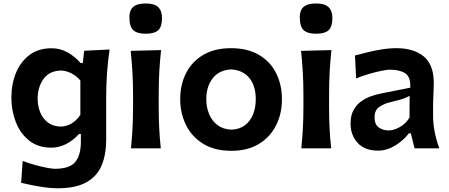

<svg xmlns="http://www.w3.org/2000/svg" viewBox="-20 -833 2521 1078"><path d="M302.2 224.1Q269 224.1 230.5 218.8Q191.9 213.4 157 206.1Q122.1 198.7 98.6 193.4L107.4 70.8Q142.1 84 179 94Q215.8 104 245.6 109.4Q275.4 114.7 288.6 114.7Q370.1 114.7 402.1 76.9Q434.1 39.1 434.1 -38.6V-80.6H423.3Q388.7 -42 348.6 -22.9Q308.6 -3.9 269 -3.9Q193.4 -3.9 143.3 -43.9Q93.3 -84 68.6 -148.2Q43.9 -212.4 43.9 -284.7Q43.9 -361.3 69.8 -424.1Q95.7 -486.8 145.8 -524.4Q195.8 -562 269 -562Q318.4 -562 359.9 -538.6Q401.4 -515.1 432.6 -479H444.8L452.6 -547.9L595.2 -555.2Q576.2 -421.9 576.2 -293.5V-46.9Q576.2 33.7 551 94.7Q525.9 155.8 466.1 189.9Q406.2 224.1 302.2 224.1ZM320.8 -122.1Q388.2 -124.5 431.2 -188V-380.9Q408.7 -407.7 379.4 -422.1Q350.1 -436.5 321.8 -437Q256.3 -435.1 223.9 -389.2Q191.4 -343.3 191.4 -279.3Q191.4 -238.8 205.3 -203.4Q219.2 -168 248 -145.8Q276.9 -123.5 320.8 -122.1Z M715.3 0Q721.2 -59.6 724.1 -115Q727.1 -170.4 727.1 -238.3V-293Q727.1 -372.6 723.4 -430.4Q719.7 -488.3 713.9 -547.4L884.3 -551.8Q877.9 -491.7 874.5 -432.9Q871.1 -374 871.1 -293V-238.3Q871.1 -170.4 873.8 -115Q876.5 -59.6 882.8 0ZM797.9 -643.6Q750 -643.6 728.3 -663.8Q706.5 -684.1 706.5 -737.3Q706.5 -775.4 728.3 -794.4Q750 -813.5 798.8 -813.5Q846.7 -813.5 868.2 -793Q889.6 -772.5 889.6 -731.9Q889.6 -682.6 868.2 -663.1Q846.7 -643.6 797.9 -643.6Z M1279.8 13.7Q1182.6 13.7 1118.7 -26.9Q1054.7 -67.4 1023.2 -133.5Q991.7 -199.7 991.7 -275.9Q991.7 -357.9 1024.9 -422.9Q1058.1 -487.8 1121.8 -525.1Q1185.5 -562.5 1276.9 -562.5Q1371.1 -562.5 1434.8 -524.4Q1498.5 -486.3 1530.8 -421.4Q1563 -356.4 1563 -275.9Q1563 -193.8 1529.5 -128.2Q1496.1 -62.5 1432.9 -24.4Q1369.6 13.7 1279.8 13.7ZM1279.3 -105Q1325.7 -106.9 1356 -130.4Q1386.2 -153.8 1401.1 -191.9Q1416 -230 1416 -275.9Q1416 -350.1 1380.6 -394.3Q1345.2 -438.5 1279.3 -443.4Q1210 -439.9 1174.1 -393.3Q1138.2 -346.7 1138.2 -275.9Q1138.2 -231 1154.1 -192.6Q1169.9 -154.3 1201.2 -130.6Q1232.4 -106.9 1279.3 -105Z M1671.9 0Q1677.7 -59.6 1680.7 -115Q1683.6 -170.4 1683.6 -238.3V-293Q1683.6 -372.6 1679.9 -430.4Q1676.3 -488.3 1670.4 -547.4L1840.8 -551.8Q1834.5 -491.7 1831.1 -432.9Q1827.6 -374 1827.6 -293V-238.3Q1827.6 -170.4 1830.3 -115Q1833 -59.6 1839.4 0ZM1754.4 -643.6Q1706.5 -643.6 1684.8 -663.8Q1663.1 -684.1 1663.1 -737.3Q1663.1 -775.4 1684.8 -794.4Q1706.5 -813.5 1755.4 -813.5Q1803.2 -813.5 1824.7 -793Q1846.2 -772.5 1846.2 -731.9Q1846.2 -682.6 1824.7 -663.1Q1803.2 -643.6 1754.4 -643.6Z M2103 12.7Q2026.4 12.7 1987.3 -31.5Q1948.2 -75.7 1948.2 -139.2Q1948.2 -185.1 1965.3 -215.6Q1982.4 -246.1 2009 -264.6Q2035.6 -283.2 2064.9 -293.2Q2094.2 -303.2 2119.1 -308.1L2283.7 -340.8Q2286.1 -402.3 2254.4 -422.1Q2222.7 -441.9 2168.5 -441.9Q2154.8 -441.9 2123.8 -435.8Q2092.8 -429.7 2054.4 -418.7Q2016.1 -407.7 1979.5 -392.6L1973.1 -521.5Q1999.5 -528.3 2038.1 -538.1Q2076.7 -547.9 2120.6 -555.2Q2164.6 -562.5 2206.1 -562.5Q2302.2 -562.5 2358.9 -516.4Q2415.5 -470.2 2415.5 -366.7Q2415.5 -340.8 2413.6 -302.5Q2411.6 -264.2 2411.6 -232.4V-181.2Q2411.6 -141.1 2419.9 -95.9Q2428.2 -50.8 2446.3 0H2307.6L2286.6 -84.5H2275.9Q2246.6 -45.4 2199.7 -16.4Q2152.8 12.7 2103 12.7ZM2163.1 -100.6Q2189.5 -100.6 2223.9 -119.1Q2258.3 -137.7 2279.3 -173.3L2279.8 -295.4Q2269 -288.1 2248.3 -280.3Q2227.5 -272.5 2173.8 -259.8Q2138.2 -252 2110.6 -233.4Q2083 -214.8 2083 -174.3Q2083 -134.8 2106.4 -117.7Q2129.9 -100.6 2163.1 -100.6Z"/></svg>

Font: Pinar-FD SemiBold
Style: Regular
Weight: 600
Designer: Amin Abedi
Version: Version 2.000